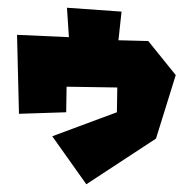

<svg xmlns="http://www.w3.org/2000/svg" viewBox="-20 -452 499 496"><path d="M153 -432 158 -356 24 -362 29 -158 151 -162 152 -228 283 -226 282 -162 115 -100 203 24 383 -94 434 -258 363 -346 286 -348 294 -422Z"/></svg>

Font: Super Mario
Style: Regular
Weight: 400
Version: Version 1.0